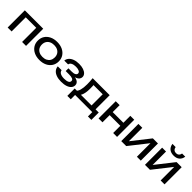

<svg xmlns="http://www.w3.org/2000/svg" viewBox="416 -2565 4475 4475"><g transform="rotate(45 2654.0 -327.5)"><path d="M675 -566V0H545V-525L605 -466H139L199 -525V0H69V-566Z M1126 14Q1023 14 945.5 -23.5Q868 -61 824.5 -128Q781 -195 781 -283Q781 -372 824.5 -438.5Q868 -505 945.5 -542.5Q1023 -580 1126 -580Q1229 -580 1306.5 -542.5Q1384 -505 1427.5 -438.5Q1471 -372 1471 -283Q1471 -195 1427.5 -128Q1384 -61 1306.5 -23.5Q1229 14 1126 14ZM1126 -88Q1192 -88 1239.5 -112Q1287 -136 1313 -179.5Q1339 -223 1339 -283Q1339 -343 1313 -386.5Q1287 -430 1239.5 -454Q1192 -478 1126 -478Q1061 -478 1013 -454Q965 -430 939 -386.5Q913 -343 913 -283Q913 -223 939 -179.5Q965 -136 1013 -112Q1061 -88 1126 -88Z M1841 14Q1751 14 1683.5 -10Q1616 -34 1577.5 -79Q1539 -124 1535 -186H1661Q1669 -137 1715.5 -111.5Q1762 -86 1841 -86Q1917 -86 1960 -106.5Q2003 -127 2003 -170Q2003 -205 1967.5 -222Q1932 -239 1855 -239H1743V-329H1852Q1921 -329 1954.5 -350Q1988 -371 1988 -402Q1988 -440 1948 -460Q1908 -480 1843 -480Q1771 -480 1726 -457Q1681 -434 1673 -388H1547Q1552 -442 1588.5 -485.5Q1625 -529 1691 -554.5Q1757 -580 1848 -580Q1931 -580 1992 -559Q2053 -538 2086.5 -501.5Q2120 -465 2120 -418Q2120 -380 2096.5 -348Q2073 -316 2023.5 -297Q1974 -278 1896 -278V-295Q2010 -299 2073 -264.5Q2136 -230 2136 -162Q2136 -111 2101.5 -71Q2067 -31 2001 -8.5Q1935 14 1841 14Z M2971 -100V143H2858V0H2292V143H2179V-100H2325L2361 -98H2774L2806 -100ZM2305 -566H2866V-38H2736V-526L2796 -466H2373L2429 -510Q2434 -466 2435.5 -425.5Q2437 -385 2437 -350Q2437 -204 2397.5 -121Q2358 -38 2287 -38L2234 -83Q2316 -143 2316 -375Q2316 -420 2313 -468.5Q2310 -517 2305 -566Z M3065 -566H3194V0H3065ZM3546 -566H3675V0H3546ZM3138 -337H3600V-237H3138Z M3813 0V-566H3941V-65L3902 -74L4289 -566H4457V0H4329V-508L4369 -498L3977 0Z M4595 0V-566H4723V-65L4684 -74L5071 -566H5239V0H5111V-508L5151 -498L4759 0ZM4914 -623Q4824 -623 4769.5 -668Q4715 -713 4702 -798H4807Q4815 -752 4843 -727.5Q4871 -703 4914 -703Q4957 -703 4985 -727.5Q5013 -752 5021 -798H5125Q5113 -713 5058 -668Q5003 -623 4914 -623Z"/></g></svg>

Font: Unbounded
Style: Regular
Weight: 400
Designer: Luke Prowse, Jean-Baptiste Morizot, Fátima Lázaro, Florian Runge
Foundry: NaN
Version: Version 1.701;gftools[0.9.28.dev5+ged2979d]